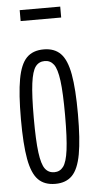

<svg xmlns="http://www.w3.org/2000/svg" viewBox="-53 -746 390 788"><g transform="rotate(-5 142.5 -351.5)"><path d="M25 -267Q25 -371 36 -431.5Q47 -492 72.5 -518Q98 -544 143 -544Q187 -544 212.5 -518Q238 -492 249 -431.5Q260 -371 260 -267Q260 -163 249 -102.5Q238 -42 212.5 -16Q187 10 143 10Q98 10 72.5 -16Q47 -42 36 -102.5Q25 -163 25 -267ZM78 -267Q78 -174 84.5 -124.5Q91 -75 105 -56.5Q119 -38 143 -38Q166 -38 180 -56.5Q194 -75 200.5 -124.5Q207 -174 207 -267Q207 -360 200.5 -409.5Q194 -459 180 -477.5Q166 -496 143 -496Q119 -496 105 -477.5Q91 -459 84.5 -409.5Q78 -360 78 -267ZM59 -668V-713H226V-668Z"/></g></svg>

Font: Georama Extra Condensed Light
Style: Regular
Weight: 300
Width: 2
Designer: Jean-Baptiste Levee
Foundry: Production Type
Version: Version 1.000